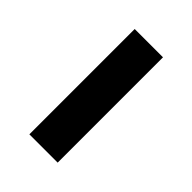

<svg xmlns="http://www.w3.org/2000/svg" viewBox="-1 -799 379 379"><g transform="rotate(-45 188.5 -609.5)"><path d="M42 -649H336V-570H42Z"/></g></svg>

Font: MaitreeSemiBold
Style: Regular
Weight: 600
Designer: CadsonDemak Team
Foundry: CadsonDemak
Version: Version 1.000